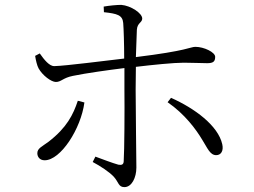

<svg xmlns="http://www.w3.org/2000/svg" viewBox="-20 -755 1040 787"><path d="M809 -182C829 -151 840 -119 866 -119C887 -119 897 -138 891 -164C874 -240 778 -311 681 -354L667 -336C738 -287 784 -224 809 -182ZM299 -342C280 -285 254 -232 179 -174C152 -154 133 -147 133 -127C133 -112 143 -98 163 -98C229 -98 312 -228 326 -335ZM124 -526C127 -507 132 -486 138 -475C154 -446 190 -419 209 -419C231 -419 238 -436 279 -444C332 -455 425 -468 490 -476V-390C491 -305 490 -138 487 -93C486 -79 477 -78 465 -80C440 -87 401 -102 371 -113L360 -91C392 -74 427 -51 446 -31C467 -8 465 12 490 12C520 12 539 -27 539 -68C539 -92 536 -320 536 -388L537 -481C604 -489 692 -498 733 -498C773 -498 801 -496 829 -496C853 -496 862 -502 862 -522C862 -541 816 -563 781 -563C760 -563 750 -547 537 -521L541 -633C543 -662 563 -662 563 -679C563 -701 516 -732 477 -735C458 -735 428 -732 405 -728L406 -705C461 -699 482 -693 485 -661C487 -636 489 -576 489 -515C418 -507 249 -485 203 -484C183 -483 161 -510 143 -536Z"/></svg>

Font: Noto Serif KR Light
Style: Regular
Weight: 300
Designer: Ryoko NISHIZUKA 西塚涼子 (kana & ideographs); Frank Grießhammer (Latin, Greek & Cyrillic); Wenlong ZHANG 张文龙 (bopomofo); San
Foundry: Adobe
Version: Version 2.001;hotconv 1.1.0;makeotfexe 2.6.0